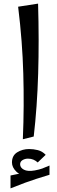

<svg xmlns="http://www.w3.org/2000/svg" viewBox="-20 -754 313 1059"><path d="M106 14Q110 -81 110.5 -170Q111 -259 108.5 -347.5Q106 -436 99 -527.5Q92 -619 80 -717L190 -734Q196 -531 190.5 -347.5Q185 -164 166 -1ZM160 212 142 216Q94 216 70 192.5Q46 169 46 142Q46 104 75 86Q104 68 141 68Q164 68 188.5 74Q213 80 232 100L188 142Q177 132 164 126.5Q151 121 134 121Q118 121 104.5 129Q91 137 91 152Q91 171 112 182Q133 193 172 186Q198 181 213 175.5Q228 170 253 159V210ZM38 285V214Q81 205 115 198Q149 191 182 185Q215 179 253 173V210Q213 222 182 232Q151 242 118 254Q85 266 38 285Z"/></svg>

Font: Marhey Light Light
Style: Regular
Weight: 300
Version: Version 1.000